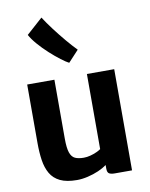

<svg xmlns="http://www.w3.org/2000/svg" viewBox="-98 -977 826 1056"><g transform="rotate(-10 315.5 -449.0)"><path d="M246 8Q188 8 152.2 -9.2Q116.5 -26.5 98 -58.5Q79.5 -90.5 73 -134Q66.5 -177.5 66.5 -230V-557H218.5V-228Q218.5 -175.5 227.5 -149.5Q236.5 -123.5 255.2 -115Q274 -106.5 303.5 -106.5Q321.5 -106.5 340.5 -111.5Q359.5 -116.5 375.5 -123.8Q391.5 -131 400 -137.5V-557H552.5V8H455.5Q436 8 425.2 2Q414.5 -4 414.5 -26V-46Q395 -31.5 367.5 -19.5Q338.5 -7 306.5 0.5Q274.5 8 246 8ZM373.5 -697.5 315 -634.5Q299 -642.5 271.2 -663.5Q243.5 -684.5 212.8 -712.5Q182 -740.5 156 -770.5Q130 -800.5 117 -825L207.5 -906Q228.5 -873 257.5 -834.8Q286.5 -796.5 317 -760.2Q347.5 -724 373.5 -697.5Z"/></g></svg>

Font: Koeln Type Sans
Style: Bold
Weight: 700
Designer: Eben Sorkin
Foundry: Eben Sorkin
Version: Version 2.001